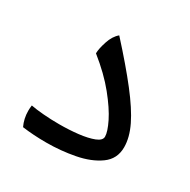

<svg xmlns="http://www.w3.org/2000/svg" viewBox="-100 -486 574 579"><g transform="rotate(30 187.0 -196.0)"><path d="M128.9 -1Q84 -1 45.4 -6.3Q34.2 -29.8 34.2 -57.1Q34.2 -66.9 35.6 -76.2Q52.7 -72.8 79.6 -70.6Q106.4 -68.4 135.3 -68.4Q169.4 -68.4 201.2 -72Q232.9 -75.7 253.4 -83.7Q273.9 -91.8 273.9 -105Q273.9 -121.6 258.1 -153.8Q242.2 -186 209.2 -226.8Q176.3 -267.6 124.5 -309.1Q124.5 -324.7 133.1 -351.1Q141.6 -377.4 158.2 -391.1Q221.7 -321.3 261.7 -269.8Q301.8 -218.3 320.8 -179.2Q339.8 -140.1 339.8 -106Q339.8 -65.4 307.9 -42.5Q275.9 -19.5 227.5 -10.3Q179.2 -1 128.9 -1Z"/></g></svg>

Font: Harmattan
Style: Regular
Weight: 400
Designer: George W. Nuss III and SIL International
Foundry: SIL International
Version: Version 4.000